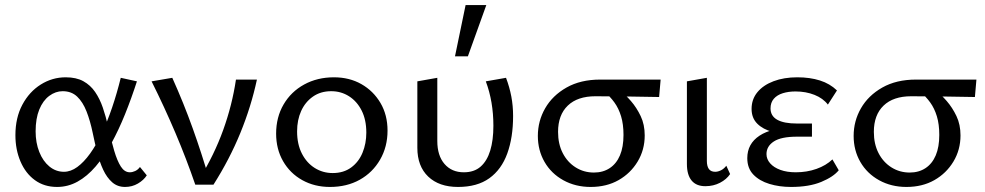

<svg xmlns="http://www.w3.org/2000/svg" viewBox="-20 -731 3900 760"><path d="M206 9Q155 9 118 -18Q81 -45 61 -92Q41 -139 41 -196Q41 -265 68.5 -316.5Q96 -368 141.5 -396.5Q187 -425 240 -425Q282 -425 310 -409.5Q338 -394 356.5 -367Q375 -340 387 -305Q399 -270 408 -230Q420 -175 432 -134.5Q444 -94 458.5 -71.5Q473 -49 494 -49Q504 -49 515 -54Q526 -59 534 -70L561 -37Q549 -18 526 -4.5Q503 9 475 9Q445 9 424 -9.5Q403 -28 388.5 -59Q374 -90 364.5 -128Q355 -166 347 -205Q337 -253 322.5 -290Q308 -327 285.5 -348.5Q263 -370 228 -370Q200 -370 175 -351.5Q150 -333 135.5 -297.5Q121 -262 121 -211Q121 -166 135.5 -129.5Q150 -93 175.5 -72Q201 -51 233 -51Q260 -51 286 -70Q312 -89 336.5 -123Q361 -157 383 -203.5Q405 -250 424 -306Q443 -362 458 -423L522 -409Q500 -341 475 -279Q450 -217 421 -164Q392 -111 358.5 -72Q325 -33 287 -12Q249 9 206 9Z M753 0Q718 -102 674.5 -204.5Q631 -307 580 -409L662 -423Q707 -323 743 -222.5Q779 -122 808 -22H769Q828 -118 863.5 -216.5Q899 -315 914 -416H997Q974 -309 931.5 -205Q889 -101 825 0Z M1286 9Q1225 9 1176.5 -18Q1128 -45 1100.5 -93Q1073 -141 1073 -202Q1073 -267 1102.5 -317.5Q1132 -368 1184 -396.5Q1236 -425 1302 -425Q1363 -425 1410.5 -398Q1458 -371 1486 -323.5Q1514 -276 1514 -214Q1514 -150 1484.5 -99Q1455 -48 1404 -19.5Q1353 9 1286 9ZM1297 -46Q1340 -46 1370 -68Q1400 -90 1415 -126.5Q1430 -163 1430 -206Q1430 -257 1411.5 -293.5Q1393 -330 1361.5 -350Q1330 -370 1291 -370Q1249 -370 1218.5 -348.5Q1188 -327 1172 -291.5Q1156 -256 1156 -211Q1156 -160 1175 -123Q1194 -86 1226 -66Q1258 -46 1297 -46Z M1793 9Q1718 9 1675 -32Q1632 -73 1632 -146V-409L1711 -423V-173Q1711 -115 1739.5 -82Q1768 -49 1816 -49Q1857 -49 1882.5 -71.5Q1908 -94 1920.5 -135Q1933 -176 1933 -233Q1933 -281 1925.5 -325Q1918 -369 1903 -409L1983 -423Q1997 -386 2004 -349Q2011 -312 2011 -272Q2011 -187 1988 -123.5Q1965 -60 1917 -25.5Q1869 9 1793 9ZM1781 -508 1823 -711H1905L1832 -508Z M2318 9Q2258 9 2210 -17.5Q2162 -44 2135.5 -90Q2109 -136 2109 -193Q2109 -252 2138 -302.5Q2167 -353 2222.5 -384.5Q2278 -416 2356 -416H2595L2589 -347Q2526 -348 2464 -349Q2402 -350 2337 -350Q2266 -350 2227.5 -313Q2189 -276 2189 -209Q2189 -161 2207.5 -125Q2226 -89 2258.5 -68.5Q2291 -48 2331 -48Q2367 -48 2393.5 -65.5Q2420 -83 2434 -116Q2448 -149 2448 -197Q2448 -239 2438.5 -270.5Q2429 -302 2412 -325.5Q2395 -349 2373 -367L2432 -374Q2455 -357 2477.5 -331Q2500 -305 2516 -271.5Q2532 -238 2532 -195Q2532 -138 2504 -91.5Q2476 -45 2428.5 -18Q2381 9 2318 9Z M2772 6Q2736 6 2717.5 -16.5Q2699 -39 2699 -82V-409L2778 -423V-94Q2778 -73 2786 -62Q2794 -51 2811 -51Q2822 -51 2834 -57Q2846 -63 2855 -75L2870 -42Q2856 -21 2830 -7.5Q2804 6 2772 6Z M3111 9Q3065 9 3025.5 -3Q2986 -15 2962 -40Q2938 -65 2938 -105Q2938 -162 2986.5 -194Q3035 -226 3124 -226V-199Q3076 -199 3038 -209Q3000 -219 2977.5 -241.5Q2955 -264 2955 -300Q2955 -338 2978 -366Q3001 -394 3042 -409.5Q3083 -425 3136 -425Q3186 -425 3225.5 -412.5Q3265 -400 3293 -373L3257 -317Q3238 -342 3204 -355.5Q3170 -369 3129 -369Q3101 -369 3078.5 -362Q3056 -355 3043 -340Q3030 -325 3030 -302Q3030 -272 3056.5 -257Q3083 -242 3135 -242H3194V-190H3135Q3072 -190 3043 -171Q3014 -152 3014 -121Q3014 -101 3028.5 -84.5Q3043 -68 3069 -58.5Q3095 -49 3130 -49Q3174 -49 3212 -62.5Q3250 -76 3275 -100L3300 -57Q3279 -31 3231 -11Q3183 9 3111 9Z M3568 9Q3508 9 3460 -17.5Q3412 -44 3385.5 -90Q3359 -136 3359 -193Q3359 -252 3388 -302.5Q3417 -353 3472.5 -384.5Q3528 -416 3606 -416H3845L3839 -347Q3776 -348 3714 -349Q3652 -350 3587 -350Q3516 -350 3477.5 -313Q3439 -276 3439 -209Q3439 -161 3457.5 -125Q3476 -89 3508.5 -68.5Q3541 -48 3581 -48Q3617 -48 3643.5 -65.5Q3670 -83 3684 -116Q3698 -149 3698 -197Q3698 -239 3688.5 -270.5Q3679 -302 3662 -325.5Q3645 -349 3623 -367L3682 -374Q3705 -357 3727.5 -331Q3750 -305 3766 -271.5Q3782 -238 3782 -195Q3782 -138 3754 -91.5Q3726 -45 3678.5 -18Q3631 9 3568 9Z"/></svg>

Font: Ysabeau Office Medium
Style: Regular
Weight: 500
Designer: Christian Thalmann (Catharsis Fonts)
Version: Version 2.001;gftools[0.9.30]; featfreeze: tnum,lnum,ss02